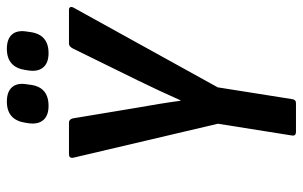

<svg xmlns="http://www.w3.org/2000/svg" viewBox="-180 -694 874 554"><g transform="rotate(-90 257.0 -417.0)"><path d="M153.4 0Q141.2 0 143 -11.4L177 -225.2L78.8 -643Q77 -655 89.4 -655H180.5Q189.4 -655 192.4 -644L223.3 -458.1Q228.9 -427.1 233.9 -396.2Q239 -365.3 243.2 -333.3H244.6Q258.6 -364.7 272.8 -395.2Q287 -425.7 302.2 -456.7L394.2 -644Q400 -655 408.2 -655H505.4Q510.8 -655 512.9 -651.9Q515 -648.8 512.6 -643L282 -225.8L248 -11.4Q246.6 0 236.6 0ZM380.7 -713.9Q353.5 -713.9 340.5 -728.2Q327.4 -742.6 330.2 -768L332 -780.7Q340 -834.2 393.1 -834.2Q420.8 -834.2 433.8 -820.1Q446.7 -806.1 443.5 -780.7L441.7 -768Q435 -713.9 380.7 -713.9ZM228.5 -713.9Q201.4 -713.9 188.3 -728.2Q175.3 -742.6 178 -768L179.8 -780.7Q187.8 -834.2 240.9 -834.2Q268.6 -834.2 281.6 -820.1Q294.6 -806.1 291.4 -780.7L289.6 -768Q283.6 -713.9 228.5 -713.9Z"/></g></svg>

Font: Sofia Sans Condensed
Style: Italic
Weight: 400
Italic angle: -9°
Designer: Botio Nikoltchev, Ani Petrova
Foundry: lettersoup
Version: Version 4.101